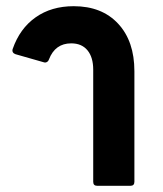

<svg xmlns="http://www.w3.org/2000/svg" viewBox="-20 -600 525 620"><path d="M294 0Q281 0 281 -13V-375Q281 -415 262.5 -437.5Q244 -460 210 -460Q158 -460 138 -408Q136 -402 131 -399.5Q126 -397 121 -399L30 -425Q24 -427 21.5 -431.5Q19 -436 21 -442Q44 -508 95 -544Q146 -580 218 -580Q309 -580 361.5 -523.5Q414 -467 414 -370V-13Q414 0 401 0Z"/></svg>

Font: LINE Seed Sans TH
Style: Bold
Weight: 700
Designer: Dalton Maag Ltd | Thai characters by Cadson Demak Co.,Ltd.
Foundry: Dalton Maag Ltd
Version: Version 1.002